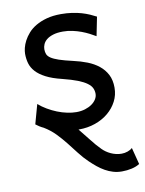

<svg xmlns="http://www.w3.org/2000/svg" viewBox="-84 -567 646 855"><g transform="rotate(-10 239.5 -139.5)"><path d="M478.5 210Q463.9 219.7 442.6 224.6Q421.4 229.5 397.9 229.5Q377 229.5 358.2 223.9Q339.4 218.3 322.5 208.7Q305.7 199.2 289.8 186.3Q273.9 173.3 258.8 158.7Q236.8 137.7 218 113Q199.2 88.4 179.9 64Q160.6 39.6 138.7 17.1Q116.7 -5.4 88.4 -22.5Q78.1 -27.3 69.6 -32.7Q61 -38.1 53.7 -43.9L78.1 -131.8Q94.7 -117.2 115.5 -105Q136.2 -92.8 158.2 -84Q180.2 -75.2 202.4 -70.6Q224.6 -65.9 244.1 -65.9Q265.6 -65.9 283.4 -71.5Q301.3 -77.1 314.2 -86.2Q327.1 -95.2 334.5 -107.2Q341.8 -119.1 341.8 -131.8Q341.8 -145.5 336.2 -157.5Q330.6 -169.4 315.7 -180.4Q300.8 -191.4 274.7 -201.7Q248.5 -211.9 207.5 -222.2Q163.1 -232.9 135 -247.6Q106.9 -262.2 91.1 -279.8Q75.2 -297.4 69.3 -317.9Q63.5 -338.4 63.5 -361.3Q63.5 -372.6 67.1 -387.7Q70.8 -402.8 79.3 -419.2Q87.9 -435.5 101.8 -451.4Q115.7 -467.3 136.7 -479.7Q157.7 -492.2 186 -500Q214.4 -507.8 251.5 -507.8Q277.8 -507.8 301 -504.4Q324.2 -501 343.5 -495.4Q362.8 -489.7 378.9 -482.7Q395 -475.6 407.7 -468.8L390.6 -383.3Q378.4 -390.6 362.8 -398.7Q347.2 -406.7 328.9 -413.6Q310.5 -420.4 289.8 -425Q269 -429.7 246.6 -429.7Q219.7 -429.7 201.4 -423.8Q183.1 -418 172.1 -408.9Q161.1 -399.9 156.2 -388.4Q151.4 -377 151.4 -366.2Q151.4 -353.5 155.3 -343.8Q159.2 -334 171.6 -325.7Q184.1 -317.4 207 -309.6Q230 -301.8 268.6 -293Q301.8 -285.6 331.1 -274.2Q360.4 -262.7 382.3 -245.1Q404.3 -227.5 417 -202.9Q429.7 -178.2 429.7 -144Q429.7 -110.8 415 -82.5Q400.4 -54.2 375 -33Q349.6 -11.7 315.4 0.2Q281.2 12.2 241.7 12.2H239.3Q261.2 38.6 282.2 65.9Q303.2 93.3 324.7 114.7Q332 122.1 341.3 128.7Q350.6 135.3 361.6 140.4Q372.6 145.5 384.8 148.4Q397 151.4 410.2 151.4Q424.3 151.4 437.5 146.7Q450.7 142.1 459 134.3Z"/></g></svg>

Font: Andika Afr
Style: Regular
Weight: 400
Designer: Victor Gaultney, Annie Olsen, Julie Remington, Don Collingsworth, Eric Hays, Becca Hirsbrunner
Foundry: SIL International
Version: Version 5.000